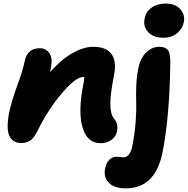

<svg xmlns="http://www.w3.org/2000/svg" viewBox="-20 -783 1040 1063"><path d="M883.8 -574.2Q829.1 -574.2 800.3 -605.2Q771.5 -636.2 780.8 -681.2Q789.1 -720.7 820.6 -741.9Q852.1 -763.2 897 -763.2Q952.1 -763.2 978.8 -731.4Q1005.4 -699.7 998 -662.1Q991.7 -626 962.2 -600.1Q932.6 -574.2 883.8 -574.2ZM537.1 9.8Q462.4 9.8 436.8 -78.1Q411.1 -166 441.9 -318.8Q446.8 -342.3 446.8 -356Q444.8 -356.9 439.9 -356.9Q400.4 -356.9 324.5 -269Q248.5 -181.2 188 -59.1Q168.5 -20 148.2 -5.6Q127.9 8.8 96.2 8.8Q63 8.8 44.2 -12Q25.4 -32.7 22.9 -68.1Q20.5 -103.5 28.8 -150.9Q43 -221.2 75.2 -308.1Q107.4 -395 117.2 -446.8Q131.8 -516.1 201.2 -516.1Q234.9 -516.1 253.7 -487.8Q272.5 -459.5 262.2 -412.1Q260.7 -396.5 257.8 -383.8Q317.4 -452.6 380.1 -488.3Q442.9 -523.9 496.1 -523.9Q569.3 -523.9 597.9 -482.9Q626.5 -441.9 611.8 -370.1Q590.8 -263.2 590.8 -207.8Q590.8 -152.3 610.8 -127Q624 -110.8 627.9 -96.2Q631.8 -81.5 627.9 -55.2Q622.1 -26.4 596.9 -8.3Q571.8 9.8 537.1 9.8ZM676.8 259.8Q612.3 259.8 582.3 228.8Q552.2 197.8 562 149.9Q567.9 119.1 584.7 102.1Q601.6 85 624 85Q631.3 85 643.1 86.4Q654.8 87.9 664.1 87.9Q681.6 87.9 694.1 71.8Q706.5 55.7 711.9 28.8Q726.1 -42.5 731 -107.9Q735.8 -173.3 734.1 -214.4Q732.4 -255.4 734.4 -306.2Q736.3 -356.9 745.1 -401.9Q757.8 -463.4 790.3 -493.7Q822.8 -523.9 860.8 -523.9Q894.5 -523.9 908.7 -506.8Q922.9 -489.7 922.9 -441.9Q919.4 -138.2 879.9 60.1Q839.8 259.8 676.8 259.8Z"/></svg>

Font: Shantell Sans Normal
Style: Italic
Weight: 800
Italic angle: -11.31°
Designer: Stephen Nixon, Anya Danilova, Shantell Martin
Foundry: Arrow Type
Version: Version 1.006;[559af2be0]